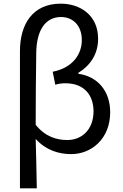

<svg xmlns="http://www.w3.org/2000/svg" viewBox="-20 -829 671 1049"><path d="M89 200H181C179 108 178 22 175 -70C231 -8 301 13 369 13C479 13 582 -70 582 -216C582 -330 515 -411 408 -426V-431C476 -473 516 -536 516 -617C516 -747 417 -809 312 -809C160 -809 89 -699 89 -549ZM348 -64C291 -64 228 -81 175 -147C175 -279 176 -407 178 -537C179 -666 229 -736 314 -736C374 -736 427 -694 427 -610C427 -538 383 -460 268 -437L282 -366C300 -372 319 -374 338 -374C441 -374 491 -308 491 -221C491 -121 427 -64 348 -64Z"/></svg>

Font: ChiuKong Gothic CL
Style: Regular
Weight: 400
Designer: Ryoko NISHIZUKA 西塚涼子 (kana, bopomofo & ideographs); Paul D. Hunt (Latin, Greek & Cyrillic); Sandoll Communications 산돌커뮤니
Foundry: Adobe
Version: Version 1.300